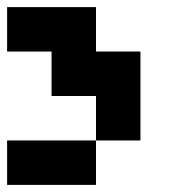

<svg xmlns="http://www.w3.org/2000/svg" viewBox="-20 -520 540 540"><path d="M375 -125H250V-250H125V-375H0V-500H250V-375H375ZM250 -125V0H0V-125Z"/></svg>

Font: Tiny5
Style: Regular
Weight: 400
Designer: Stefan Schmidt
Foundry: Made with Bits'n'Picas by Kreative Software
Version: Version 1.002; ttfautohint (v1.8.4.7-5d5b)